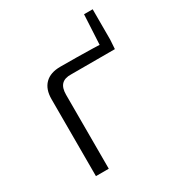

<svg xmlns="http://www.w3.org/2000/svg" viewBox="-155 -730 764 829"><g transform="rotate(-30 227.5 -315.5)"><path d="M185 -486Q228 -486 268 -485.5Q308 -485 348 -484Q388 -483 430 -480L427 -434H209Q177 -435 161.5 -419Q146 -403 146 -369V0H82V-384Q82 -433 108.5 -459.5Q135 -486 185 -486ZM430 -631V-480L378 -460L387 -631Z"/></g></svg>

Font: Exo 2 Light
Style: Regular
Weight: 300
Designer: Natanael Gama
Foundry: Natanael Gama
Version: Version 2.010